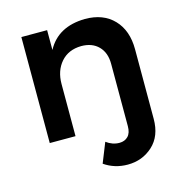

<svg xmlns="http://www.w3.org/2000/svg" viewBox="-109 -638 884 936"><g transform="rotate(-15 333.0 -170.0)"><path d="M403 -540Q495 -540 548 -484.5Q601 -429 601 -334V17Q601 104 548.5 152Q496 200 422 200Q356 200 304 164L344 64Q375 87 410 87Q437 87 453.5 70Q470 53 470 19V-296Q470 -352 438 -384.5Q406 -417 351 -417Q286 -416 248.5 -373Q211 -330 211 -263V0H81V-535H211V-435Q266 -538 403 -540Z"/></g></svg>

Font: Montserrat arm Medium
Style: Regular
Weight: 500
Designer: Julieta Ulanovsky
Foundry: Julieta Ulanovsky
Version: Version 6.000;PS 006.000;hotconv 1.0.88;makeotf.lib2.5.64775